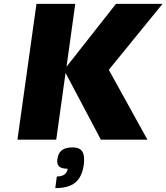

<svg xmlns="http://www.w3.org/2000/svg" viewBox="-20 -720 858 990"><path d="M368 -700 323 -376 578 -700H818L541 -360L740 0H500L318 -344L270 0H70L168 -700ZM412 130Q403 193 368 221.5Q333 250 265 250L273 190Q323 190 329 150Q297 150 284.5 138Q272 126 276 100Q280 69 299 54.5Q318 40 354.5 40Q391 40 404.5 61.5Q418 83 412 130Z"/></svg>

Font: Fivo Sans Modern Heavy
Style: Regular
Weight: 900
Designer: Alexander Slobzheninov
Foundry: Alexander Slobzheninov
Version: 1.0